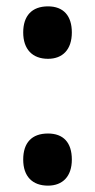

<svg xmlns="http://www.w3.org/2000/svg" viewBox="-20 -573 300 604"><path d="M53 -471C53 -418 82 -388 131 -388C177 -388 206 -417 206 -471C206 -523 180 -553 131 -553C80 -553 53 -523 53 -471ZM53 -71C53 -18 82 11 131 11C177 11 206 -18 206 -71C206 -125 179 -153 131 -153C80 -153 53 -124 53 -71Z"/></svg>

Font: Noto Sans Myanmar UI ExtraCondensed
Style: Bold
Weight: 700
Width: 2
Designer: Monotype Design Team
Foundry: Monotype Imaging Inc.
Version: Version 2.103